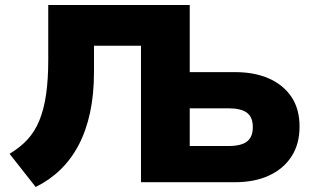

<svg xmlns="http://www.w3.org/2000/svg" viewBox="-20 -725 1259 764"><path d="M122 19 18 -113Q60 -138 89.5 -170Q119 -202 137 -246.5Q155 -291 163.5 -350Q172 -409 172 -487V-705H735V-438H916Q993 -438 1050.5 -412.5Q1108 -387 1140 -339Q1172 -291 1172 -221Q1172 -152 1140 -102.5Q1108 -53 1050.5 -26.5Q993 0 916 0H541V-543H354V-439Q354 -350 338.5 -277.5Q323 -205 293 -148Q263 -91 220 -49.5Q177 -8 122 19ZM735 -144H889Q940 -144 963 -162Q986 -180 986 -219Q986 -259 962.5 -276.5Q939 -294 889 -294H735Z"/></svg>

Font: Nunito Sans 6pt Black
Style: Regular
Weight: 900
Version: Version 3.101;gftools[0.9.27]